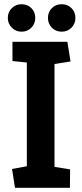

<svg xmlns="http://www.w3.org/2000/svg" viewBox="-20 -889 388 909"><path d="M51 0 37 -89 107 -102V-593L39 -600V-691H299L314 -598L238 -586V-99L312 -87L311 0ZM272 -739Q244 -739 225.5 -758Q207 -777 207 -804Q207 -832 225.5 -850.5Q244 -869 272 -869Q300 -869 318.5 -850.5Q337 -832 337 -804Q337 -777 318.5 -758Q300 -739 272 -739ZM82 -739Q55 -739 36 -758Q17 -777 17 -804Q17 -832 36 -850.5Q55 -869 82 -869Q110 -869 128.5 -850.5Q147 -832 147 -804Q147 -777 128.5 -758Q110 -739 82 -739Z"/></svg>

Font: Kreon Light
Style: Bold
Weight: 700
Version: Version 2.002